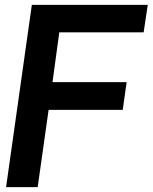

<svg xmlns="http://www.w3.org/2000/svg" viewBox="-20 -770 628 790"><path d="M224 -637 196 -432H501L485 -318H180L135 0H5L111 -750H588L571 -637Z"/></svg>

Font: Oakes Grotesk
Style: Bold Italic
Weight: 600
Italic angle: -8°
Designer: Samuel Oakes
Foundry: Samuel Oakes
Version: Version 1.000;PS 001.000;hotconv 1.0.88;makeotf.lib2.5.64775